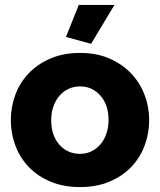

<svg xmlns="http://www.w3.org/2000/svg" viewBox="-20 -750 650 780"><path d="M350 -572 248 -600 300 -730H445ZM305 10Q238 10 185.5 -12Q133 -34 97 -71.5Q61 -109 42.5 -158.5Q24 -208 24 -262Q24 -316 42.5 -365.5Q61 -415 97 -452.5Q133 -490 185.5 -512.5Q238 -535 305 -535Q372 -535 424 -512.5Q476 -490 512 -452.5Q548 -415 567 -365.5Q586 -316 586 -262Q586 -208 567.5 -158.5Q549 -109 513 -71.5Q477 -34 424.5 -12Q372 10 305 10ZM188 -262Q188 -200 221 -162.5Q254 -125 305 -125Q330 -125 351 -135Q372 -145 387.5 -163Q403 -181 412 -206.5Q421 -232 421 -262Q421 -324 388 -361.5Q355 -399 305 -399Q280 -399 258.5 -389Q237 -379 221.5 -361Q206 -343 197 -317.5Q188 -292 188 -262Z"/></svg>

Font: Oxford Sans
Style: Regular
Weight: 800
Designer: Matt McInerney, Pablo Impallari, Rodrigo Fuenzalida
Foundry: Matt McInerney, Pablo Impallari, Rodrigo Fuenzalida
Version: Version 3.000g; ttfautohint (v1.5) -l 8 -r 28 -G 28 -x 14 -D